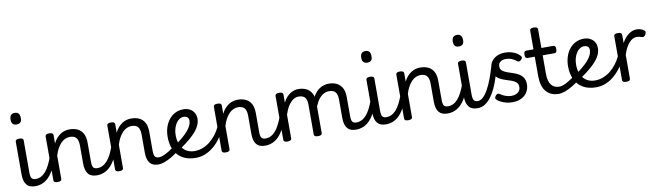

<svg xmlns="http://www.w3.org/2000/svg" viewBox="-41 -1417 7047 2057"><g transform="rotate(-10 3482.5 -388.0)"><path d="M218 17Q188 17 164.5 8.5Q141 0 125.5 -18.5Q110 -37 102 -65.5Q94 -94 94 -135V-489Q94 -502 104.5 -508.5Q115 -515 136 -515Q158 -515 169 -508.5Q180 -502 180 -489V-138Q180 -94 192 -76Q204 -58 237 -58Q251 -58 258 -46.5Q265 -35 263.5 -20.5Q262 -6 251 5.5Q240 17 218 17ZM136 -669Q108 -669 94 -684.5Q80 -700 80 -731Q80 -763 94 -779Q108 -795 136 -795Q164 -795 177.5 -779Q191 -763 191 -731Q193 -700 178.5 -684.5Q164 -669 136 -669Z M217 17Q203 17 196.5 5.5Q190 -6 191.5 -20.5Q193 -35 204 -46.5Q215 -58 236 -58Q265 -58 292 -71Q319 -84 343 -111Q367 -138 388 -179.5Q409 -221 428 -276Q433 -291 445 -290.5Q457 -290 466.5 -280.5Q476 -271 473 -259Q453 -189 427.5 -137Q402 -85 370.5 -51Q339 -17 301 0Q263 17 217 17Z M888 17Q858 17 834.5 8.5Q811 0 795.5 -18.5Q780 -37 772 -65.5Q764 -94 764 -135V-334Q764 -368 754.5 -391.5Q745 -415 725 -427Q705 -439 671 -439Q647 -439 622.5 -428.5Q598 -418 576.5 -396Q555 -374 536.5 -341.5Q518 -309 505 -264V-11Q505 2 494 8.5Q483 15 461 15Q440 15 429.5 8.5Q419 2 419 -11V-489Q419 -502 429.5 -508.5Q440 -515 461 -515Q483 -515 494 -508.5Q505 -502 505 -489V-397Q520 -429 540 -451.5Q560 -474 583 -489.5Q606 -505 631 -512Q656 -519 683 -519Q732 -519 769.5 -501.5Q807 -484 828.5 -445.5Q850 -407 850 -343V-138Q850 -94 862 -76Q874 -58 907 -58Q921 -58 928 -46.5Q935 -35 933.5 -20.5Q932 -6 921 5.5Q910 17 888 17Z M888 17Q874 17 867.5 5.5Q861 -6 862.5 -20.5Q864 -35 875 -46.5Q886 -58 907 -58Q936 -58 963 -71Q990 -84 1014 -111Q1038 -138 1059 -179.5Q1080 -221 1099 -276Q1104 -291 1116 -290.5Q1128 -290 1137.5 -280.5Q1147 -271 1144 -259Q1124 -189 1098.5 -137Q1073 -85 1041.5 -51Q1010 -17 972 0Q934 17 888 17Z M1559 17Q1529 17 1505.5 8.5Q1482 0 1466.5 -18.5Q1451 -37 1443 -65.5Q1435 -94 1435 -135V-334Q1435 -368 1425.5 -391.5Q1416 -415 1396 -427Q1376 -439 1342 -439Q1318 -439 1293.5 -428.5Q1269 -418 1247.5 -396Q1226 -374 1207.5 -341.5Q1189 -309 1176 -264V-11Q1176 2 1165 8.5Q1154 15 1132 15Q1111 15 1100.5 8.5Q1090 2 1090 -11V-489Q1090 -502 1100.5 -508.5Q1111 -515 1132 -515Q1154 -515 1165 -508.5Q1176 -502 1176 -489V-397Q1191 -429 1211 -451.5Q1231 -474 1254 -489.5Q1277 -505 1302 -512Q1327 -519 1354 -519Q1403 -519 1440.5 -501.5Q1478 -484 1499.5 -445.5Q1521 -407 1521 -343V-138Q1521 -94 1533 -76Q1545 -58 1578 -58Q1592 -58 1599 -46.5Q1606 -35 1604.5 -20.5Q1603 -6 1592 5.5Q1581 17 1559 17Z M1559 17Q1545 17 1538.5 5.5Q1532 -6 1533.5 -20.5Q1535 -35 1546 -46.5Q1557 -58 1578 -58Q1598 -58 1625.5 -69Q1653 -80 1685.5 -100Q1718 -120 1753 -147Q1766 -158 1777.5 -154.5Q1789 -151 1795.5 -140Q1802 -129 1801.5 -115.5Q1801 -102 1789 -92Q1745 -58 1703 -33.5Q1661 -9 1624 4Q1587 17 1559 17Z M1758 -146Q1811 -183 1850 -215.5Q1889 -248 1914.5 -277.5Q1940 -307 1953 -334.5Q1966 -362 1966 -387Q1966 -415 1950.5 -427Q1935 -439 1911 -439Q1886 -439 1864.5 -425Q1843 -411 1827 -386Q1811 -361 1802 -328.5Q1793 -296 1793 -260Q1793 -210 1806 -172Q1819 -134 1842.5 -108Q1866 -82 1897.5 -69.5Q1929 -57 1967 -57Q1982 -57 1989 -45.5Q1996 -34 1996 -19.5Q1996 -5 1989 6Q1982 17 1967 17Q1878 17 1820 -18Q1762 -53 1733.5 -114.5Q1705 -176 1705 -255Q1705 -310 1720 -358Q1735 -406 1764 -442.5Q1793 -479 1833 -499Q1873 -519 1923 -519Q1961 -519 1990.5 -503.5Q2020 -488 2037 -460Q2054 -432 2054 -395Q2054 -361 2041 -328.5Q2028 -296 2000 -262Q1972 -228 1929 -191.5Q1886 -155 1827 -114Z M1964 17Q1955 17 1950 6Q1945 -5 1945 -19.5Q1945 -34 1950 -45.5Q1955 -57 1964 -57Q2011 -57 2053.5 -73.5Q2096 -90 2132.5 -119Q2169 -148 2199 -187Q2229 -226 2250 -271Q2256 -281 2269 -278.5Q2282 -276 2291 -267Q2300 -258 2296 -248Q2275 -197 2242.5 -150Q2210 -103 2168 -65.5Q2126 -28 2074.5 -5.5Q2023 17 1964 17Z M2718 17Q2688 17 2664.5 8.5Q2641 0 2625.5 -18.5Q2610 -37 2602 -65.5Q2594 -94 2594 -135V-334Q2594 -368 2584.5 -391.5Q2575 -415 2555 -427Q2535 -439 2501 -439Q2477 -439 2452.5 -428.5Q2428 -418 2406.5 -396Q2385 -374 2366.5 -341.5Q2348 -309 2335 -264V-11Q2335 2 2324 8.5Q2313 15 2291 15Q2270 15 2259.5 8.5Q2249 2 2249 -11V-489Q2249 -502 2259.5 -508.5Q2270 -515 2291 -515Q2313 -515 2324 -508.5Q2335 -502 2335 -489V-397Q2350 -429 2370 -451.5Q2390 -474 2413 -489.5Q2436 -505 2461 -512Q2486 -519 2513 -519Q2562 -519 2599.5 -501.5Q2637 -484 2658.5 -445.5Q2680 -407 2680 -343V-138Q2680 -94 2692 -76Q2704 -58 2737 -58Q2751 -58 2758 -46.5Q2765 -35 2763.5 -20.5Q2762 -6 2751 5.5Q2740 17 2718 17Z M2718 17Q2704 17 2697.5 5.5Q2691 -6 2692.5 -20.5Q2694 -35 2705 -46.5Q2716 -58 2737 -58Q2766 -58 2793 -71Q2820 -84 2844 -111Q2868 -138 2889 -179.5Q2910 -221 2929 -276Q2934 -291 2946 -290.5Q2958 -290 2967.5 -280.5Q2977 -271 2974 -259Q2954 -189 2928.5 -137Q2903 -85 2871.5 -51Q2840 -17 2802 0Q2764 17 2718 17Z M3707 17Q3676 17 3653 8.5Q3630 0 3614.5 -18.5Q3599 -37 3591 -65.5Q3583 -94 3583 -135V-334Q3583 -368 3574 -391.5Q3565 -415 3545 -427Q3525 -439 3491 -439Q3462 -439 3434.5 -424.5Q3407 -410 3383 -380.5Q3359 -351 3341 -306Q3323 -261 3313 -201L3285 -200Q3285 -278 3302.5 -337.5Q3320 -397 3350 -438Q3380 -479 3419.5 -499Q3459 -519 3503 -519Q3551 -519 3588 -501.5Q3625 -484 3647 -445.5Q3669 -407 3669 -343V-138Q3669 -94 3681 -76Q3693 -58 3726 -58Q3740 -58 3746.5 -46.5Q3753 -35 3751.5 -20.5Q3750 -6 3739 5.5Q3728 17 3707 17ZM2962 15Q2941 15 2930.5 8.5Q2920 2 2920 -11V-489Q2920 -502 2930.5 -508.5Q2941 -515 2962 -515Q2984 -515 2995 -508.5Q3006 -502 3006 -489V-401Q3023 -435 3043.5 -457.5Q3064 -480 3086 -493.5Q3108 -507 3130 -513Q3152 -519 3171 -519Q3218 -519 3256 -501.5Q3294 -484 3316 -445.5Q3338 -407 3338 -343V-11Q3338 2 3327 8.5Q3316 15 3294 15Q3272 15 3261.5 8.5Q3251 2 3251 -11V-334Q3251 -368 3242.5 -391.5Q3234 -415 3213.5 -427Q3193 -439 3159 -439Q3137 -439 3115.5 -428.5Q3094 -418 3073.5 -396Q3053 -374 3036 -342Q3019 -310 3006 -268V-11Q3006 2 2995 8.5Q2984 15 2962 15Z M3707 17Q3693 17 3686.5 5.5Q3680 -6 3681.5 -20.5Q3683 -35 3694 -46.5Q3705 -58 3726 -58Q3755 -58 3782 -71Q3809 -84 3833 -111Q3857 -138 3878 -179.5Q3899 -221 3918 -276Q3923 -291 3935 -290.5Q3947 -290 3956.5 -280.5Q3966 -271 3963 -259Q3943 -189 3917.5 -137Q3892 -85 3860.5 -51Q3829 -17 3791 0Q3753 17 3707 17Z M4033 17Q4003 17 3979.5 8.5Q3956 0 3940.5 -18.5Q3925 -37 3917 -65.5Q3909 -94 3909 -135V-489Q3909 -502 3919.5 -508.5Q3930 -515 3951 -515Q3973 -515 3984 -508.5Q3995 -502 3995 -489V-138Q3995 -94 4007 -76Q4019 -58 4052 -58Q4066 -58 4073 -46.5Q4080 -35 4078.5 -20.5Q4077 -6 4066 5.5Q4055 17 4033 17ZM3951 -669Q3923 -669 3909 -684.5Q3895 -700 3895 -731Q3895 -763 3909 -779Q3923 -795 3951 -795Q3979 -795 3992.5 -779Q4006 -763 4006 -731Q4008 -700 3993.5 -684.5Q3979 -669 3951 -669Z M4032 17Q4018 17 4011.5 5.5Q4005 -6 4006.5 -20.5Q4008 -35 4019 -46.5Q4030 -58 4051 -58Q4080 -58 4107 -71Q4134 -84 4158 -111Q4182 -138 4203 -179.5Q4224 -221 4243 -276Q4248 -291 4260 -290.5Q4272 -290 4281.5 -280.5Q4291 -271 4288 -259Q4268 -189 4242.5 -137Q4217 -85 4185.5 -51Q4154 -17 4116 0Q4078 17 4032 17Z M4703 17Q4673 17 4649.5 8.5Q4626 0 4610.5 -18.5Q4595 -37 4587 -65.5Q4579 -94 4579 -135V-334Q4579 -368 4569.5 -391.5Q4560 -415 4540 -427Q4520 -439 4486 -439Q4462 -439 4437.5 -428.5Q4413 -418 4391.5 -396Q4370 -374 4351.5 -341.5Q4333 -309 4320 -264V-11Q4320 2 4309 8.5Q4298 15 4276 15Q4255 15 4244.5 8.5Q4234 2 4234 -11V-489Q4234 -502 4244.5 -508.5Q4255 -515 4276 -515Q4298 -515 4309 -508.5Q4320 -502 4320 -489V-397Q4335 -429 4355 -451.5Q4375 -474 4398 -489.5Q4421 -505 4446 -512Q4471 -519 4498 -519Q4547 -519 4584.5 -501.5Q4622 -484 4643.5 -445.5Q4665 -407 4665 -343V-138Q4665 -94 4677 -76Q4689 -58 4722 -58Q4736 -58 4743 -46.5Q4750 -35 4748.5 -20.5Q4747 -6 4736 5.5Q4725 17 4703 17Z M4703 17Q4689 17 4682.5 5.5Q4676 -6 4677.5 -20.5Q4679 -35 4690 -46.5Q4701 -58 4722 -58Q4751 -58 4778 -71Q4805 -84 4829 -111Q4853 -138 4874 -179.5Q4895 -221 4914 -276Q4919 -291 4931 -290.5Q4943 -290 4952.5 -280.5Q4962 -271 4959 -259Q4939 -189 4913.5 -137Q4888 -85 4856.5 -51Q4825 -17 4787 0Q4749 17 4703 17Z M5029 17Q4999 17 4975.5 8.5Q4952 0 4936.5 -18.5Q4921 -37 4913 -65.5Q4905 -94 4905 -135V-489Q4905 -502 4915.5 -508.5Q4926 -515 4947 -515Q4969 -515 4980 -508.5Q4991 -502 4991 -489V-138Q4991 -94 5003 -76Q5015 -58 5048 -58Q5062 -58 5069 -46.5Q5076 -35 5074.5 -20.5Q5073 -6 5062 5.5Q5051 17 5029 17ZM4947 -669Q4919 -669 4905 -684.5Q4891 -700 4891 -731Q4891 -763 4905 -779Q4919 -795 4947 -795Q4975 -795 4988.5 -779Q5002 -763 5002 -731Q5004 -700 4989.5 -684.5Q4975 -669 4947 -669Z M5031 17Q5017 17 5012.5 5.5Q5008 -6 5011 -20.5Q5014 -35 5023 -46.5Q5032 -58 5046 -58Q5075 -58 5103.5 -84.5Q5132 -111 5158.5 -158.5Q5185 -206 5209.5 -271.5Q5234 -337 5256 -415Q5261 -432 5275 -433Q5289 -434 5300.5 -425.5Q5312 -417 5309 -402Q5294 -337 5274.5 -275Q5255 -213 5230.5 -160Q5206 -107 5176 -67.5Q5146 -28 5110 -5.5Q5074 17 5031 17Z M5407 19Q5374 19 5342.5 11Q5311 3 5285 -10Q5259 -23 5241 -40Q5232 -48 5233.5 -59Q5235 -70 5247 -85Q5258 -96 5266.5 -98Q5275 -100 5288 -92Q5316 -72 5348 -61Q5380 -50 5408 -50Q5437 -50 5459.5 -59Q5482 -68 5495.5 -86.5Q5509 -105 5509 -131Q5509 -163 5490 -180.5Q5471 -198 5441.5 -208.5Q5412 -219 5379 -229Q5346 -239 5316.5 -255Q5287 -271 5268 -299Q5249 -327 5249 -374Q5249 -416 5270.5 -448.5Q5292 -481 5330.5 -500Q5369 -519 5419 -519Q5458 -519 5489 -510Q5520 -501 5543.5 -487Q5567 -473 5581 -456Q5592 -444 5590.5 -434Q5589 -424 5577 -413Q5566 -400 5555.5 -399Q5545 -398 5533 -407Q5506 -428 5478.5 -439Q5451 -450 5418 -450Q5383 -450 5359 -433.5Q5335 -417 5335 -383Q5335 -354 5353.5 -337.5Q5372 -321 5401.5 -310Q5431 -299 5464.5 -288.5Q5498 -278 5527.5 -261.5Q5557 -245 5575.5 -217Q5594 -189 5594 -143Q5594 -101 5573.5 -64Q5553 -27 5511.5 -4Q5470 19 5407 19Z M5915 17Q5869 17 5834.5 2Q5800 -13 5776 -41.5Q5752 -70 5740 -112.5Q5728 -155 5728 -211V-420H5650Q5636 -420 5629.5 -429Q5623 -438 5623 -460Q5623 -483 5629.5 -491.5Q5636 -500 5650 -500H5728V-704Q5728 -717 5738.5 -723.5Q5749 -730 5771 -730Q5792 -730 5803 -723.5Q5814 -717 5814 -704V-500H5941Q5956 -500 5962.5 -491.5Q5969 -483 5969 -460Q5969 -438 5962.5 -429Q5956 -420 5941 -420H5814V-214Q5814 -177 5821.5 -148Q5829 -119 5844 -99Q5859 -79 5881.5 -68.5Q5904 -58 5933 -58Q5947 -58 5954 -46.5Q5961 -35 5959.5 -20.5Q5958 -6 5947 5.5Q5936 17 5915 17Z M5915 17Q5901 17 5894.5 5.5Q5888 -6 5889.5 -20.5Q5891 -35 5902 -46.5Q5913 -58 5934 -58Q5954 -58 5981.5 -69Q6009 -80 6041.5 -100Q6074 -120 6109 -147Q6122 -158 6133.5 -154.5Q6145 -151 6151.5 -140Q6158 -129 6157.5 -115.5Q6157 -102 6145 -92Q6101 -58 6059 -33.5Q6017 -9 5980 4Q5943 17 5915 17Z M6114 -146Q6167 -183 6206 -215.5Q6245 -248 6270.5 -277.5Q6296 -307 6309 -334.5Q6322 -362 6322 -387Q6322 -415 6306.5 -427Q6291 -439 6267 -439Q6242 -439 6220.5 -425Q6199 -411 6183 -386Q6167 -361 6158 -328.5Q6149 -296 6149 -260Q6149 -210 6162 -172Q6175 -134 6198.5 -108Q6222 -82 6253.5 -69.5Q6285 -57 6323 -57Q6338 -57 6345 -45.5Q6352 -34 6352 -19.5Q6352 -5 6345 6Q6338 17 6323 17Q6234 17 6176 -18Q6118 -53 6089.5 -114.5Q6061 -176 6061 -255Q6061 -310 6076 -358Q6091 -406 6120 -442.5Q6149 -479 6189 -499Q6229 -519 6279 -519Q6317 -519 6346.5 -503.5Q6376 -488 6393 -460Q6410 -432 6410 -395Q6410 -361 6397 -328.5Q6384 -296 6356 -262Q6328 -228 6285 -191.5Q6242 -155 6183 -114Z M6320 17Q6311 17 6306 6Q6301 -5 6301 -19.5Q6301 -34 6306 -45.5Q6311 -57 6320 -57Q6367 -57 6409.5 -73.5Q6452 -90 6488.5 -119Q6525 -148 6555 -187Q6585 -226 6606 -271Q6612 -281 6625 -278.5Q6638 -276 6647 -267Q6656 -258 6652 -248Q6631 -197 6598.5 -150Q6566 -103 6524 -65.5Q6482 -28 6430.5 -5.5Q6379 17 6320 17Z M6647 15Q6626 15 6615.5 8.5Q6605 2 6605 -11V-489Q6605 -502 6615.5 -508.5Q6626 -515 6647 -515Q6669 -515 6680 -508.5Q6691 -502 6691 -489V-399Q6707 -429 6726 -451.5Q6745 -474 6766 -489Q6787 -504 6808.5 -511.5Q6830 -519 6852 -519Q6876 -519 6898.5 -511.5Q6921 -504 6932 -494Q6942 -486 6943.5 -476Q6945 -466 6935 -448Q6927 -433 6916 -428.5Q6905 -424 6891 -429Q6879 -433 6867 -436Q6855 -439 6839 -439Q6818 -439 6796.5 -428Q6775 -417 6755.5 -395Q6736 -373 6719.5 -341Q6703 -309 6691 -269V-11Q6691 2 6680 8.5Q6669 15 6647 15Z"/></g></svg>

Font: Playwrite NG Modern
Style: Regular
Weight: 400
Designer: Veronika Burian, José Scaglione
Foundry: TypeTogether
Version: Version 1.002